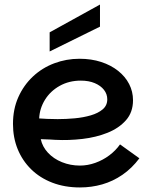

<svg xmlns="http://www.w3.org/2000/svg" viewBox="-20 -816 659 843"><path d="M331 7Q264 7 209.5 -14Q155 -35 116.5 -73Q78 -111 57.5 -161.5Q37 -212 37 -272Q37 -337 60.5 -389.5Q84 -442 124.5 -480Q165 -518 218 -538Q271 -558 329 -558Q381 -558 424 -544Q467 -530 498.5 -505Q530 -480 547 -447Q564 -414 564 -376Q564 -323 533 -288Q502 -253 452 -233Q402 -213 342 -206Q282 -199 223 -202Q213 -203 198 -203.5Q183 -204 171.5 -204.5Q160 -205 159 -205Q166 -172 190.5 -145.5Q215 -119 252 -104Q289 -89 331 -89Q365 -89 398.5 -101Q432 -113 460 -134Q488 -155 507 -182L592 -121Q559 -77 517.5 -48.5Q476 -20 429 -6.5Q382 7 331 7ZM233 -293Q270 -293 308 -296.5Q346 -300 378.5 -309.5Q411 -319 431 -336Q451 -353 451 -380Q451 -403 436.5 -421.5Q422 -440 396 -451Q370 -462 335 -462Q283 -462 242 -439Q201 -416 177.5 -378Q154 -340 152 -296Q166 -295 187 -294Q208 -293 233 -293ZM419 -796V-699L198 -590V-674Z"/></svg>

Font: Parkinsans Light Medium
Style: Regular
Weight: 500
Version: Version 1.000